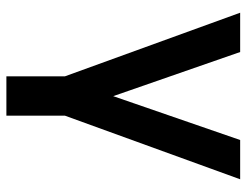

<svg xmlns="http://www.w3.org/2000/svg" viewBox="-107 -495 790 616"><g transform="rotate(90 288.0 -187.0)"><path d="M429.2 -562.5 288.5 -155.2 146.9 -562.5H20.8L225 0V187.5H351V0L555.2 -562.5Z"/></g></svg>

Font: Manrope3 Bold
Style: Regular
Weight: 700
Designer: Mikhail Sharanda
Foundry: Mikhail Sharanda
Version: Version 3.000;PS 003.000;hotconv 1.0.88;makeotf.lib2.5.64775